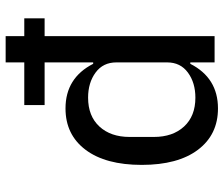

<svg xmlns="http://www.w3.org/2000/svg" viewBox="-76 -704 792 680"><g transform="rotate(-90 320.0 -364.0)"><path d="M439 -86H434Q384 12 276 12Q183 12 129.5 -59Q76 -130 76 -258Q76 -386 129.5 -457Q183 -528 276 -528Q384 -528 434 -430H439V-602H288V-674H439V-740H532V-674H595V-602H532V0H439ZM314 -68Q367 -68 403 -94.5Q439 -121 439 -168V-348Q439 -395 403 -421.5Q367 -448 314 -448Q249 -448 212 -408Q175 -368 175 -301V-215Q175 -148 212 -108Q249 -68 314 -68Z"/></g></svg>

Font: Writer
Style: Regular
Weight: 400
Monospace: yes
Designer: Mike Abbink, Paul van der Laan, Pieter van Rosmalen
Foundry: Bold Monday
Version: Version 2.001 2020